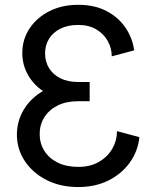

<svg xmlns="http://www.w3.org/2000/svg" viewBox="-20 -752 637 782"><path d="M298.8 -418H345.2V-339.8H298.8Q250 -339.8 214.8 -322.3Q179.7 -304.7 160.6 -274.4Q141.6 -244.1 141.6 -206.1Q141.6 -168 160.6 -137.7Q179.7 -107.4 214.8 -89.8Q250 -72.3 298.8 -72.3Q347.7 -72.3 383.1 -92.8Q418.5 -113.3 437.5 -146.5Q456.5 -179.7 456.5 -217.8L547.9 -193.4Q541.5 -135.3 508.3 -89.4Q475.1 -43.5 421.4 -16.8Q367.7 9.8 298.8 9.8Q225.6 9.8 169.2 -19Q112.8 -47.9 80.8 -96.4Q48.8 -145 48.8 -204.1Q48.8 -231.9 56.2 -257.6Q63.5 -283.2 77.1 -305.9Q90.8 -328.6 110.4 -347.7Q129.9 -366.7 154.8 -381.3Q135.3 -394.5 119.6 -411.6Q104 -428.7 93 -448.5Q82 -468.3 76.4 -490.5Q70.8 -512.7 70.8 -536.1Q70.8 -590.8 99.9 -635.3Q128.9 -679.7 180.4 -706.1Q231.9 -732.4 298.8 -732.4Q366.2 -732.4 414.8 -706.5Q463.4 -680.7 491.7 -638.4Q520 -596.2 526.4 -546.9L435.1 -522.5Q435.1 -556.2 418.7 -585.2Q402.3 -614.3 372.1 -632.3Q341.8 -650.4 298.8 -650.4Q256.3 -650.4 226.1 -635.3Q195.8 -620.1 179.7 -594Q163.6 -567.9 163.6 -534.2Q163.6 -501 179.7 -474.6Q195.8 -448.2 226.1 -433.1Q256.3 -418 298.8 -418Z"/></svg>

Font: Giphurs
Style: Regular
Weight: 400
Version: Version 2.010